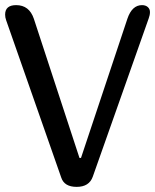

<svg xmlns="http://www.w3.org/2000/svg" viewBox="-35 -729 605 749"><path d="M462 -656Q480 -709 519 -709Q533 -709 541.5 -701.5Q550 -694 550 -682Q550 -670 545 -657L327 -40Q313 0 264 0Q216 0 204 -36L-11 -650Q-15 -661 -15 -672Q-15 -709 28 -709Q79 -709 97 -656L275 -113H281Z"/></svg>

Font: Marmelad
Style: Regular
Weight: 400
Designer: Manvel Shmavonyan
Foundry: Cyreal
Version: Version 1.001;PS 001.001;hotconv 1.0.88;makeotf.lib2.5.64775